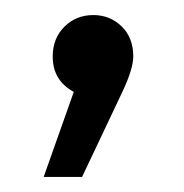

<svg xmlns="http://www.w3.org/2000/svg" viewBox="-20 -123 244 255"><path d="M104 -103Q126 -103 141.5 -88Q157 -73 157 -48Q157 -32 143 -2L89 112H38L78 -1Q50 -16 50 -48Q50 -72 65.5 -87.5Q81 -103 104 -103Z"/></svg>

Font: Montserrat arm
Style: Regular
Weight: 400
Designer: Julieta Ulanovsky
Foundry: Julieta Ulanovsky
Version: Version 6.000;PS 006.000;hotconv 1.0.88;makeotf.lib2.5.64775